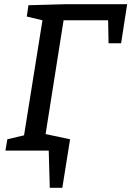

<svg xmlns="http://www.w3.org/2000/svg" viewBox="-20 -720 628 918"><path d="M116 -695 295 -700H588L559 -513H499L497 -623H284L198 -79L315 -54L278 178H218L213 0H6L15 -54L95 -73L183 -623L108 -641Z"/></svg>

Font: Bitter Pro Medium
Style: Italic
Weight: 500
Italic angle: -9°
Designer: Sol Matas, and Bitter project Authors
Foundry: Sol Matas
Version: Version 1.010